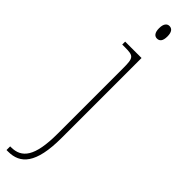

<svg xmlns="http://www.w3.org/2000/svg" viewBox="-338 -714 928 928"><g transform="rotate(45 125.5 -250.5)"><path d="M138 -655C155 -655 167 -666 167 -698C167 -729 155 -741 138 -741C123 -741 110 -729 110 -698C110 -666 123 -655 138 -655ZM5 240H16C98 240 152 187 152 11V-536H40V-516H59C118 -516 124 -509 124 -438V9C124 167 83 215 11 215H5Z"/></g></svg>

Font: Noto Serif SemiCondensed Thin
Style: Regular
Weight: 100
Width: 4
Designer: Monotype Design Team
Foundry: Monotype Imaging Inc.
Version: Version 2.015